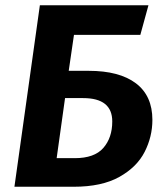

<svg xmlns="http://www.w3.org/2000/svg" viewBox="-20 -712 623 732"><path d="M561 -255Q561 -191 531.5 -133Q502 -75 435 -37.5Q368 0 261 0H35L132 -692H546L515 -579H262L242 -442H318Q435 -442 498 -394.5Q561 -347 561 -255ZM408 -249Q408 -338 297 -338H228L196 -109H265Q340 -109 374 -148Q408 -187 408 -249Z"/></svg>

Font: Fira Sans SemiBold
Style: Italic
Weight: 600
Italic angle: -8°
Designer: bBox Type GmbH & Carrois Corporate GbR & Edenspiekermann AG
Foundry: bBox Type GmbH & Carrois Corporate GbR & Edenspiekermann AG
Version: Version 4.301